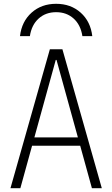

<svg xmlns="http://www.w3.org/2000/svg" viewBox="-20 -989 590 1009"><path d="M275 -969Q352 -969 404 -922.5Q456 -876 465 -799H413Q404 -858 367 -891.5Q330 -925 275 -925Q220 -925 183 -891.5Q146 -858 137 -799H85Q94 -876 146 -922.5Q198 -969 275 -969ZM35 0 242 -730H308L515 0H463L277 -674H273L87 0ZM129 -223V-267H421V-223Z"/></svg>

Font: M PLUS Code Latin SemiExpanded Light
Style: Regular
Weight: 300
Width: 6
Designer: Coji Morishita
Foundry: UNDERFOREST DESIGN
Version: Version 1.002; ttfautohint (v1.8.3)